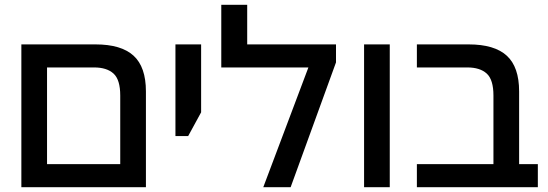

<svg xmlns="http://www.w3.org/2000/svg" viewBox="-20 -780 2285 800"><path d="M69 0V-595H378Q485 -595 536.5 -548Q588 -501 588 -399V0ZM176 -96H481V-382Q481 -448 453 -473.5Q425 -499 372 -499H176Z M711 -213V-595H818V-312L764 -213Z M1010 -595H1380V-520L1191 0H1077L1265 -499H902V-760H1010Z M1497 0V-595H1604V0Z M2036 0V-382Q2036 -448 2008 -473.5Q1980 -499 1927 -499H1717V-595H1933Q2040 -595 2091.5 -548Q2143 -501 2143 -399V0ZM1717 0V-96H2221V0Z"/></svg>

Font: Noto Sans Hebrew Medium
Style: Regular
Weight: 500
Designer: Monotype Design Team
Foundry: Monotype Imaging Inc.
Version: Version 2.003